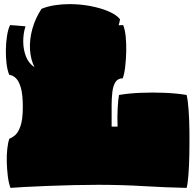

<svg xmlns="http://www.w3.org/2000/svg" viewBox="-20 -897 949 934"><path d="M31 17Q22 -7 18 -40Q14 -73 13 -108Q12 -143 15.5 -173.5Q19 -204 25 -222Q37 -226 52.5 -238.5Q68 -251 79.5 -283Q91 -315 91 -377Q91 -437 81.5 -470Q72 -503 57 -517Q42 -531 25 -533Q16 -554 12 -586.5Q8 -619 8.5 -654Q9 -689 14 -721.5Q19 -754 29 -775Q46 -774 63 -772.5Q80 -771 104 -769Q93 -735 93 -696Q93 -657 106 -623Q119 -589 148 -570Q129 -607 126 -655Q123 -703 137 -755Q151 -807 182 -854Q211 -866 246 -871.5Q281 -877 318 -877Q370 -877 420 -867.5Q470 -858 508.5 -841.5Q547 -825 564 -803Q563 -796 561 -788.5Q559 -781 557 -774L579 -775Q588 -754 591.5 -719Q595 -684 594 -645.5Q593 -607 589 -572Q585 -537 577 -516Q553 -516 541.5 -497.5Q530 -479 526.5 -449Q523 -419 523 -385V-281H552Q550 -328 552.5 -372Q555 -416 559 -435Q605 -443 663.5 -445.5Q722 -448 781.5 -445.5Q841 -443 888 -435Q894 -409 897.5 -361.5Q901 -314 901.5 -256.5Q902 -199 901 -143.5Q900 -88 896.5 -45Q893 -2 888 17Q788 15 679.5 8.5Q571 2 458 2Q402 2 337.5 3.5Q273 5 211 7.5Q149 10 101 12.5Q53 15 31 17Z"/></svg>

Font: Oi
Style: Regular
Weight: 400
Designer: Kostas Bartsokas, Mohamad Dakak
Foundry: Foundry5
Version: Version 4.000